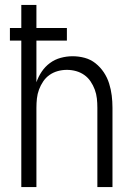

<svg xmlns="http://www.w3.org/2000/svg" viewBox="-20 -755 540 775"><path d="M66 0V-591H20V-642H66V-735H127V-642H250V-591H127V-423Q135 -446 148.5 -466Q162 -486 181.5 -500.5Q201 -515 225 -521.5Q249 -528 273 -528Q298 -528 322 -521.5Q346 -515 365.5 -499.5Q385 -484 399 -463Q413 -442 420.5 -418Q428 -394 431 -369.5Q434 -345 434 -320V0H373V-320Q373 -339 371 -357.5Q369 -376 362.5 -393.5Q356 -411 345.5 -426.5Q335 -442 320 -452.5Q305 -463 287 -468Q269 -473 250 -473Q231 -473 213 -468Q195 -463 180 -452.5Q165 -442 154.5 -426.5Q144 -411 137.5 -393.5Q131 -376 129 -357.5Q127 -339 127 -320V0Z"/></svg>

Font: Iosevka Light
Style: Regular
Weight: 300
Monospace: yes
Designer: Belleve Invis
Foundry: Belleve Invis
Version: Version 32.5.0; ttfautohint (v1.8.4)